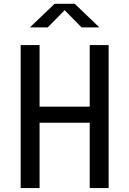

<svg xmlns="http://www.w3.org/2000/svg" viewBox="-20 -960 660 980"><path d="M182 0V-333.5H438V0H534.5V-730H438V-415.5H182V-730H85.5V0ZM132.5 -820H223.5L310 -908L396.5 -820H487.5L361.5 -940.5H258.5Z"/></svg>

Font: Monaspace Neon
Style: Regular
Weight: 400
Designer: Riley Cran & the Lettermatic Team
Foundry: Lettermatic
Version: Version 1.200 (Monaspace Neon)